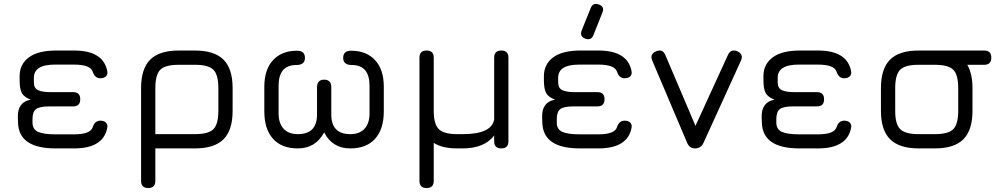

<svg xmlns="http://www.w3.org/2000/svg" viewBox="-20 -749 5073 969"><path d="M71 -131 70 -157Q68 -234 135 -246Q101 -259 90 -280Q79 -301 79 -344V-365Q79 -425 126.5 -460Q174 -495 269 -494H354Q500 -494 521 -392Q525 -374 515 -364Q505 -354 486 -354Q459 -354 448 -387Q436 -423 354 -423H257Q149 -423 151 -354V-333Q151 -304 172 -294Q193 -284 234 -284H349Q385 -284 385 -248Q385 -212 349 -212H228Q180 -212 162 -198.5Q144 -185 144 -148V-131Q144 -96 172 -83.5Q200 -71 260 -71H354Q436 -71 448 -107Q458 -140 487 -140Q505 -140 515 -130Q525 -120 521 -102Q500 0 354 0H260Q74 0 71 -131Z M692 164V-304Q692 -402 738 -448Q784 -494 882 -494H964Q1062 -494 1108 -448Q1154 -402 1154 -304V-190Q1154 -92 1108 -46Q1062 0 964 0H764V164Q764 200 728 200Q692 200 692 164ZM764 -72H964Q1032 -72 1057 -97Q1082 -122 1082 -190V-304Q1082 -372 1057 -397Q1032 -422 964 -422H882Q814 -422 789 -397Q764 -372 764 -304Z M1314 -187V-311Q1314 -398 1358 -445.5Q1402 -493 1479 -493Q1519 -493 1519 -457Q1519 -421 1476 -421Q1386 -421 1386 -316V-177Q1386 -127 1411 -99.5Q1436 -72 1483 -72Q1580 -72 1580 -171V-308Q1580 -347 1616 -347Q1652 -347 1652 -308V-171Q1652 -72 1748 -72Q1795 -72 1820 -99.5Q1845 -127 1845 -177V-316Q1845 -421 1755 -421Q1712 -421 1712 -457Q1712 -493 1752 -493Q1829 -493 1873 -445.5Q1917 -398 1917 -311V-187Q1917 -98 1873.5 -49Q1830 0 1748 0Q1657 0 1616 -81Q1573 0 1483 0Q1401 0 1357.5 -49Q1314 -98 1314 -187Z M2097 164V-458Q2097 -494 2133 -494Q2169 -494 2169 -458V-190Q2169 -123 2194.5 -97.5Q2220 -72 2287 -72H2315Q2461 -72 2474 -146V-458Q2474 -494 2510 -494Q2546 -494 2546 -458V-36Q2546 0 2510 0Q2474 0 2474 -36V-65Q2424 0 2315 0H2287Q2212 0 2169 -28V164Q2169 200 2133 200Q2097 200 2097 164Z M2933 -554Q2904 -566 2916 -596L2961 -708Q2973 -738 3003 -726Q3033 -715 3020 -685L2975 -572Q2964 -543 2933 -554ZM2717 -131 2716 -157Q2714 -234 2781 -246Q2747 -259 2736 -280Q2725 -301 2725 -344V-365Q2725 -425 2772.5 -460Q2820 -495 2915 -494H3000Q3146 -494 3167 -392Q3171 -374 3161 -364Q3151 -354 3132 -354Q3105 -354 3094 -387Q3082 -423 3000 -423H2903Q2795 -423 2797 -354V-333Q2797 -304 2818 -294Q2839 -284 2880 -284H2995Q3031 -284 3031 -248Q3031 -212 2995 -212H2874Q2826 -212 2808 -198.5Q2790 -185 2790 -148V-131Q2790 -96 2818 -83.5Q2846 -71 2906 -71H3000Q3082 -71 3094 -107Q3104 -140 3133 -140Q3151 -140 3161 -130Q3171 -120 3167 -102Q3146 0 3000 0H2906Q2720 0 2717 -131Z M3530 -27Q3517 0 3488 0Q3460 0 3448 -28L3272 -443Q3258 -476 3291 -490Q3324 -504 3338 -471L3490 -114L3654 -472Q3669 -504 3702 -490Q3734 -475 3719 -442Z M3825 -131 3824 -157Q3822 -234 3889 -246Q3855 -259 3844 -280Q3833 -301 3833 -344V-365Q3833 -425 3880.5 -460Q3928 -495 4023 -494H4108Q4254 -494 4275 -392Q4279 -374 4269 -364Q4259 -354 4240 -354Q4213 -354 4202 -387Q4190 -423 4108 -423H4011Q3903 -423 3905 -354V-333Q3905 -304 3926 -294Q3947 -284 3988 -284H4103Q4139 -284 4139 -248Q4139 -212 4103 -212H3982Q3934 -212 3916 -198.5Q3898 -185 3898 -148V-131Q3898 -96 3926 -83.5Q3954 -71 4014 -71H4108Q4190 -71 4202 -107Q4212 -140 4241 -140Q4259 -140 4269 -130Q4279 -120 4275 -102Q4254 0 4108 0H4014Q3828 0 3825 -131Z M4616 0Q4519 0 4472.5 -46Q4426 -92 4426 -189V-304Q4426 -402 4472 -448Q4518 -494 4616 -494H4947Q4983 -494 4983 -458Q4983 -422 4947 -422H4862Q4888 -376 4888 -304V-190Q4888 -92 4842 -46Q4796 0 4698 0ZM4498 -189Q4498 -122 4523.5 -97Q4549 -72 4616 -72H4698Q4766 -72 4791 -97Q4816 -122 4816 -190V-304Q4816 -372 4791 -397Q4766 -422 4698 -422H4616Q4548 -422 4523 -397Q4498 -372 4498 -304Z"/></svg>

Font: Jura SemiBold
Style: Regular
Weight: 600
Designer: Daniel Johnson, Alexei Vanyashin
Foundry: Daniel Johnson
Version: Version 5.103